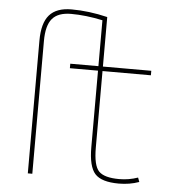

<svg xmlns="http://www.w3.org/2000/svg" viewBox="-53 -790 793 850"><g transform="rotate(5 343.5 -365.0)"><path d="M391 -480V-140Q391 -60 415.5 -35Q440 -10 506 -10Q549 -10 589 -24L596 -5Q554 10 506 10Q429 10 400 -22Q371 -54 371 -140V-480H246V-500H371V-704Q296 -720 231 -720Q173 -720 147 -689.5Q121 -659 121 -590V0H101V-590Q101 -668 132.5 -704Q164 -740 231 -740Q308 -740 391 -720V-500H606V-480Z"/></g></svg>

Font: M PLUS 1p Thin
Style: Regular
Weight: 250
Version: Version 1.062